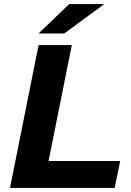

<svg xmlns="http://www.w3.org/2000/svg" viewBox="-20 -921 644 941"><path d="M169 -700H332L218 -132H569L542 0H29ZM319 -901H491L295 -757H169Z"/></svg>

Font: Montserrat Alternates
Style: Bold Italic
Weight: 700
Italic angle: -11.3°
Designer: Julieta Ulanovsky
Foundry: Julieta Ulanovsky
Version: Version 7.200